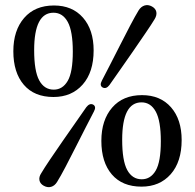

<svg xmlns="http://www.w3.org/2000/svg" viewBox="-20 -735 782 770"><path d="M196.5 -713Q270 -713 312.8 -664.2Q355.5 -615.5 355.5 -533Q355.5 -445.5 311.5 -395.8Q267.5 -346 194.5 -346Q117.5 -346 75.5 -395Q33.5 -444 33.5 -529.5Q33.5 -613 76.8 -663Q120 -713 196.5 -713ZM272 -528Q272 -609.5 251.8 -646.8Q231.5 -684 194.5 -684Q117 -684 117 -534Q117 -450 137.2 -412.8Q157.5 -375.5 195.5 -375.5Q231 -375.5 251.5 -410.5Q272 -445.5 272 -528ZM419 -394Q406 -377 392 -384Q378 -391.5 388.5 -411.5Q401 -435 420.2 -472.8Q439.5 -510.5 461 -552.8Q482.5 -595 502.2 -632.8Q522 -670.5 536 -693.5Q545.5 -708.5 559.8 -713Q574 -717.5 589.5 -709Q604.5 -700.5 607 -687Q609.5 -673.5 600 -658Q588 -638 564.2 -603.2Q540.5 -568.5 513 -528.5Q485.5 -488.5 460 -452.5Q434.5 -416.5 419 -394ZM326 -305Q339.5 -322.5 353.5 -315.5Q367.5 -307.5 356.5 -287.5Q344 -264 324.8 -226.2Q305.5 -188.5 284 -146Q262.5 -103.5 242.8 -65.8Q223 -28 209 -5.5Q199.5 10 185.2 14.2Q171 18.5 155.5 10Q141 2 138.2 -11.8Q135.5 -25.5 145.5 -40.5Q157.5 -61 181 -95.8Q204.5 -130.5 232.2 -170.5Q260 -210.5 285.2 -246.5Q310.5 -282.5 326 -305ZM549.5 -353.5Q623 -353.5 665.8 -304.8Q708.5 -256 708.5 -173.5Q708.5 -86 664.5 -36.2Q620.5 13.5 547.5 13.5Q470.5 13.5 428.5 -35.5Q386.5 -84.5 386.5 -170Q386.5 -253.5 429.8 -303.5Q473 -353.5 549.5 -353.5ZM625 -168.5Q625 -250 604.8 -287.2Q584.5 -324.5 547.5 -324.5Q470 -324.5 470 -174.5Q470 -90.5 490.2 -53.2Q510.5 -16 548.5 -16Q584 -16 604.5 -51Q625 -86 625 -168.5Z"/></svg>

Font: Fraunces 9pt
Style: Regular
Weight: 400
Version: Version 1.000;[b76b70a41]